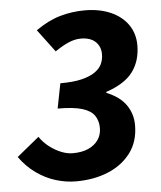

<svg xmlns="http://www.w3.org/2000/svg" viewBox="-65 -690 624 746"><g transform="rotate(-5 246.5 -317.5)"><path d="M202 12Q163 12 123.5 0Q84 -12 48 -37.5Q12 -63 -16 -102L71 -173Q87 -150 108.5 -133.5Q130 -117 153.5 -107.5Q177 -98 199 -98Q234 -98 259 -109Q284 -120 298 -140Q312 -160 312 -187Q312 -214 298.5 -234.5Q285 -255 251 -265.5Q217 -276 155 -276L174 -373Q225 -373 257.5 -381Q290 -389 309.5 -402.5Q329 -416 337 -433.5Q345 -451 345 -471Q345 -502 325 -520.5Q305 -539 268 -539Q245 -539 220.5 -528.5Q196 -518 167 -498L101 -586Q149 -620 196 -633.5Q243 -647 293 -647Q350 -647 393.5 -628Q437 -609 461 -574.5Q485 -540 485 -494Q485 -434 454 -391.5Q423 -349 349 -324V-320Q400 -300 424.5 -265Q449 -230 449 -186Q449 -122 416 -78Q383 -34 327.5 -11Q272 12 202 12Z"/></g></svg>

Font: Source Sans 3
Style: Bold Italic
Weight: 700
Italic angle: -11°
Designer: Paul D. Hunt
Foundry: Adobe
Version: Version 3.052;hotconv 1.1.0;makeotfexe 2.6.0